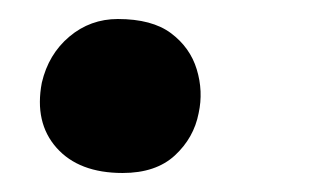

<svg xmlns="http://www.w3.org/2000/svg" viewBox="-20 -170 327 202"><path d="M109 12Q63 12 39.5 -14.5Q16 -41 24 -83Q31 -113 53 -131.5Q75 -150 104 -150Q140 -150 160 -135Q180 -120 187 -97Q194 -74 189 -51Q184 -25 164 -6.5Q144 12 109 12Z"/></svg>

Font: Shantell Sans Medium
Style: Italic
Weight: 500
Italic angle: -11°
Designer: Stephen Nixon, Anya Danilova, Shantell Martin
Foundry: Arrow Type
Version: Version 1.011;[c5ecc13dd]